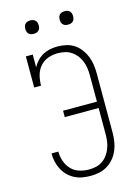

<svg xmlns="http://www.w3.org/2000/svg" viewBox="-137 -997 773 1079"><g transform="rotate(-15 250.0 -458.0)"><path d="M253 8Q229 8 205.5 4Q182 0 160.5 -11Q139 -22 122 -39Q105 -56 94 -77Q83 -98 77.5 -121.5Q72 -145 72 -169Q72 -169 72 -169.5Q72 -170 72 -171H112Q112 -171 112 -170.5Q112 -170 112 -169Q112 -141 121.5 -114Q131 -87 150.5 -66.5Q170 -46 197.5 -37.5Q225 -29 253 -29Q273 -29 293.5 -33.5Q314 -38 331 -49.5Q348 -61 360.5 -78Q373 -95 380.5 -114Q388 -133 391 -153.5Q394 -174 394 -195V-349H197V-386H394V-540Q394 -561 391 -581.5Q388 -602 380.5 -621.5Q373 -641 360 -657.5Q347 -674 329.5 -685.5Q312 -697 291.5 -701.5Q271 -706 250 -706Q221 -706 193 -695.5Q165 -685 146.5 -662.5Q128 -640 121 -611.5Q114 -583 114 -554H74V-735H114V-661Q124 -680 139.5 -696.5Q155 -713 174 -723.5Q193 -734 215 -738.5Q237 -743 259 -743Q284 -743 309.5 -737.5Q335 -732 356 -718Q377 -704 392.5 -683.5Q408 -663 417.5 -639.5Q427 -616 430.5 -590.5Q434 -565 434 -540V-195Q434 -169 430 -143.5Q426 -118 416 -94Q406 -70 389.5 -50Q373 -30 351 -16.5Q329 -3 304 2.5Q279 8 253 8ZM350 -846Q342 -846 334.5 -848Q327 -850 321 -856Q315 -862 313 -869.5Q311 -877 311 -885Q311 -893 313 -900.5Q315 -908 321 -914Q327 -920 334.5 -922Q342 -924 350 -924Q358 -924 365.5 -922Q373 -920 379 -914Q385 -908 387 -900.5Q389 -893 389 -885Q389 -877 387 -869.5Q385 -862 379 -856Q373 -850 365.5 -848Q358 -846 350 -846ZM150 -846Q142 -846 134.5 -848Q127 -850 121 -856Q115 -862 113 -869.5Q111 -877 111 -885Q111 -893 113 -900.5Q115 -908 121 -914Q127 -920 134.5 -922Q142 -924 150 -924Q158 -924 165.5 -922Q173 -920 179 -914Q185 -908 187 -900.5Q189 -893 189 -885Q189 -877 187 -869.5Q185 -862 179 -856Q173 -850 165.5 -848Q158 -846 150 -846Z"/></g></svg>

Font: Iosevka Slab Extralight
Style: Regular
Weight: 200
Monospace: yes
Designer: Belleve Invis
Foundry: Belleve Invis
Version: Version 11.1.1; ttfautohint (v1.8.3)